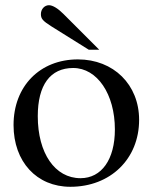

<svg xmlns="http://www.w3.org/2000/svg" viewBox="-20 -697 585 737"><path d="M279 -469C133 -469 32 -366 32 -217C32 -76 121 20 250 20C404 20 514 -87 514 -237C514 -372 416 -469 279 -469ZM261 -436C353 -436 421 -336 421 -200C421 -85 370 -13 289 -13C191 -13 125 -109 125 -251C125 -371 173 -436 261 -436ZM321 -506H361L223 -644C202 -665 182 -677 168 -677C151 -677 137 -662 137 -643C137 -625 144 -617 177 -596Z"/></svg>

Font: Asana Math
Style: Regular
Weight: 400
Version: Version 000.958